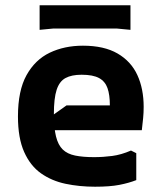

<svg xmlns="http://www.w3.org/2000/svg" viewBox="-20 -695 610 727"><path d="M48 -254Q48 -352 80.5 -410.5Q113 -469 168.5 -495.5Q224 -522 294 -522Q374 -522 425 -492.5Q476 -463 500 -411Q524 -359 524 -290Q524 -268 522 -248Q520 -228 517 -202H142V-232L232 -296H396Q396 -336 387 -361.5Q378 -387 355 -399.5Q332 -412 289 -412Q251 -412 228 -399.5Q205 -387 194.5 -355Q184 -323 184 -263Q184 -211 192 -178.5Q200 -146 217.5 -129Q235 -112 264.5 -106Q294 -100 336 -100Q371 -100 405 -104.5Q439 -109 476 -125L496 -115V-13Q468 -2 432 5Q396 12 340 12Q281 12 228.5 1Q176 -10 135.5 -38.5Q95 -67 71.5 -119.5Q48 -172 48 -254ZM130 -675H474V-582L422 -587H182L130 -582Z"/></svg>

Font: AR One Sans
Style: Bold
Weight: 700
Designer: Niteesh Yadav
Foundry: Niteesh Yadav
Version: Version 1.001;gftools[0.9.33]